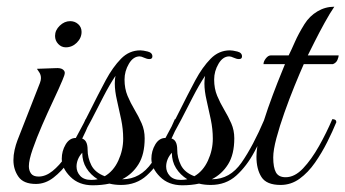

<svg xmlns="http://www.w3.org/2000/svg" viewBox="-20 -548 1029 572"><path d="M87 0Q50 0 35 -21.5Q20 -43 20 -71Q20 -86 23.5 -101.5Q27 -117 32 -130L99 -301Q102 -309 102 -315Q102 -325 97 -332.5Q92 -340 90 -343L145 -345Q160 -346 166.5 -341.5Q173 -337 173 -331Q173 -325 166 -309Q156 -285 139 -249Q122 -213 105.5 -175Q89 -137 77.5 -104Q66 -71 66 -53Q66 -40 72.5 -31Q79 -22 95 -22Q116 -22 136.5 -38.5Q157 -55 175 -81Q193 -107 208.5 -137Q224 -167 235 -193Q247 -193 247 -184Q237 -159 221 -127Q205 -95 184.5 -66.5Q164 -38 139.5 -19Q115 0 87 0ZM176 -407Q163 -407 153.5 -417Q144 -427 144 -441Q144 -458 158 -471.5Q172 -485 189 -485Q203 -485 213 -476Q223 -467 223 -453Q223 -435 209 -421Q195 -407 176 -407Z M256 4Q215 4 189.5 -21.5Q164 -47 164 -75Q164 -98 175.5 -117.5Q187 -137 206 -137L207 -139Q229 -179 249.5 -220.5Q270 -262 295 -309Q316 -348 340.5 -373Q365 -398 398 -398Q406 -398 420 -394.5Q434 -391 434 -380Q434 -372 425 -372Q418 -372 409.5 -376Q401 -380 396 -380Q377 -380 364 -358Q351 -336 351 -311Q351 -284 360 -262.5Q369 -241 381 -221Q393 -201 402 -180.5Q411 -160 411 -136Q411 -88 392.5 -58.5Q374 -29 344 -14H345Q398 -14 432.5 -63.5Q467 -113 501 -193Q513 -193 513 -184Q494 -139 471 -96Q448 -53 417 -25Q386 3 341 3Q322 3 306 -1Q283 4 256 4ZM241 -102Q241 -78 252 -56Q263 -34 292 -23Q318 -38 332.5 -69.5Q347 -101 347 -135Q347 -163 341 -192Q335 -221 328.5 -249Q322 -277 322 -299Q322 -306 322.5 -311.5Q323 -317 324 -322Q306 -295 287.5 -259Q269 -223 252 -190Q235 -157 221 -136Q241 -133 241 -102ZM208 -52Q208 -36 219 -24Q230 -12 252 -12Q262 -12 271 -14Q250 -27 237.5 -47Q225 -67 225 -93Q216 -83 212 -72.5Q208 -62 208 -52Z M523 4Q482 4 456.5 -21.5Q431 -47 431 -75Q431 -98 442.5 -117.5Q454 -137 473 -137L474 -139Q496 -179 516.5 -220.5Q537 -262 562 -309Q583 -348 607.5 -373Q632 -398 665 -398Q673 -398 687 -394.5Q701 -391 701 -380Q701 -372 692 -372Q685 -372 676.5 -376Q668 -380 663 -380Q644 -380 631 -358Q618 -336 618 -311Q618 -284 627 -262.5Q636 -241 648 -221Q660 -201 669 -180.5Q678 -160 678 -136Q678 -88 659.5 -58.5Q641 -29 611 -14H612Q665 -14 699.5 -63.5Q734 -113 768 -193Q780 -193 780 -184Q761 -139 738 -96Q715 -53 684 -25Q653 3 608 3Q589 3 573 -1Q550 4 523 4ZM508 -102Q508 -78 519 -56Q530 -34 559 -23Q585 -38 599.5 -69.5Q614 -101 614 -135Q614 -163 608 -192Q602 -221 595.5 -249Q589 -277 589 -299Q589 -306 589.5 -311.5Q590 -317 591 -322Q573 -295 554.5 -259Q536 -223 519 -190Q502 -157 488 -136Q508 -133 508 -102ZM475 -52Q475 -36 486 -24Q497 -12 519 -12Q529 -12 538 -14Q517 -27 504.5 -47Q492 -67 492 -93Q483 -83 479 -72.5Q475 -62 475 -52Z M976 -528Q963 -509 947 -480Q931 -451 917.5 -424Q904 -397 897 -383H989Q989 -379 985.5 -370Q982 -361 972 -357H885Q873 -330 857.5 -292Q842 -254 827.5 -213Q813 -172 803.5 -136.5Q794 -101 794 -79Q794 -49 802 -34.5Q810 -20 831 -20Q858 -20 883 -46.5Q908 -73 930.5 -113Q953 -153 970 -193Q982 -193 982 -184Q971 -157 955 -125Q939 -93 918.5 -63.5Q898 -34 872.5 -15.5Q847 3 816 3Q774 3 759 -20.5Q744 -44 744 -81Q744 -108 754 -146.5Q764 -185 778.5 -226Q793 -267 807 -302.5Q821 -338 829 -357H765Q765 -365 772 -374Q779 -383 787 -383H840Q848 -399 858.5 -423Q869 -447 887 -476Q902 -500 925.5 -514Q949 -528 976 -528Z"/></svg>

Font: Great Vibes
Style: Regular
Weight: 400
Designer: Robert E. Leuschke, Viktoriya Grabowska, Viviana Monsalve, Eben Sorkin
Foundry: Robert E. Leuschke
Version: Version 1.103; ttfautohint (v1.8.4.7-5d5b)